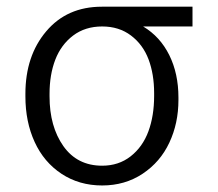

<svg xmlns="http://www.w3.org/2000/svg" viewBox="-20 -549 657 579"><path d="M56.6 -258.3V-266.1Q56.6 -380.4 119.4 -454.6Q182.1 -528.8 287.1 -528.8H560.5V-469.2H411.6Q462.9 -438.5 490.5 -382.8Q518.1 -327.1 518.1 -254.9V-247.6Q518.1 -177.2 490.7 -118.9Q463.4 -60.5 410.2 -25.1Q356.9 10.3 288.1 10.3Q218.8 10.3 165.5 -24.9Q112.3 -60.1 84.5 -120.8Q56.6 -181.6 56.6 -258.3ZM129.4 -266.1V-258.3Q129.4 -167.5 171.1 -108.4Q212.9 -49.3 288.1 -49.3Q337.9 -49.3 374 -77.6Q410.2 -106 427.5 -152.8Q444.8 -199.7 444.8 -259.8V-268.1Q444.8 -325.2 428 -369.9Q411.1 -414.6 375 -441.9Q338.9 -469.2 288.1 -469.2Q236.8 -469.2 200.4 -441.7Q164.1 -414.1 146.7 -368.9Q129.4 -323.7 129.4 -266.1Z"/></svg>

Font: Interop Light
Style: Regular
Weight: 300
Designer: Rasmus Andersson, Google, Jang Haemin
Foundry: jhaemin
Version: Version 1.007